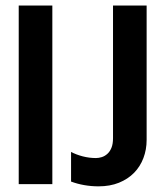

<svg xmlns="http://www.w3.org/2000/svg" viewBox="-20 -658 590 686"><path d="M167 0H46.9V-638.2H167ZM503.9 -158.2Q503.9 -123.5 492.4 -93.3Q481 -63 459 -40.5Q437 -18.1 405 -5.1Q373 7.8 332 7.8Q306.2 7.8 281 3.4Q255.9 -1 233.9 -9.3V-115.2Q252 -105.5 275.4 -99.4Q298.8 -93.3 322.8 -93.3Q333 -93.3 343.8 -96.7Q354.5 -100.1 363.5 -108.2Q372.6 -116.2 378.2 -129.9Q383.8 -143.6 383.8 -164.1V-638.2H503.9Z"/></svg>

Font: Code New Roman
Style: Bold
Weight: 700
Monospace: yes
Designer: Sam Radian
Foundry: Code New Roman
Version: Version 1.508 October 19, 2014